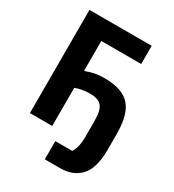

<svg xmlns="http://www.w3.org/2000/svg" viewBox="-209 -816 1019 1125"><g transform="rotate(30 300.0 -253.5)"><path d="M272 68H386Q398 53 405 24.5Q412 -4 412 -46V-149Q412 -221 389 -248Q366 -275 312 -275Q282 -275 257.5 -270.5Q233 -266 212 -258V0H61V-698H482V-575H212V-374H217Q240 -383 270.5 -389.5Q301 -396 337 -396Q416 -396 466 -371.5Q516 -347 539.5 -292Q563 -237 563 -145V-42Q563 82 513 136.5Q463 191 377 191H272Z"/></g></svg>

Font: Lilex Nerd Font
Style: Bold
Weight: 700
Designer: Mike Abbink, Paul van der Laan, Pieter van Rosmalen, Mikhael Khrustik
Foundry: Mikhael Khrustik
Version: Version 2.400; ttfautohint (v1.8.4.7-5d5b);Nerd Fonts 3.3.0